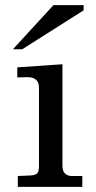

<svg xmlns="http://www.w3.org/2000/svg" viewBox="-20 -724 373 744"><path d="M304 -684 66 -533H30L187 -704H304ZM299 0H49V-42L97 -44Q125 -45 129 -61Q131 -68 131 -81V-385Q131 -424 88 -425L47 -424V-463L222 -475V-81Q222 -46 254 -42Q257 -42 288 -42H299Z"/></svg>

Font: cwTeXKai
Style: Medium
Weight: 500
Version: Version 1.17